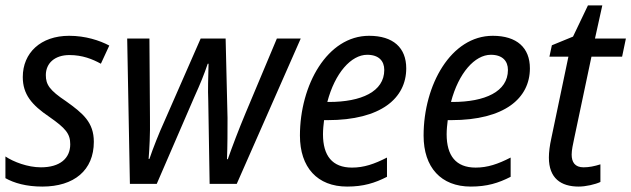

<svg xmlns="http://www.w3.org/2000/svg" viewBox="-21 -678 2328 708"><path d="M135 10C252 10 325 -50 325 -155C325 -227 285 -260 222 -305C162 -345 148 -366 148 -401C148 -445 181 -475 235 -475C283 -475 320 -460 351 -443L382 -510C346 -529 294 -546 234 -546C129 -546 63 -483 63 -394C63 -330 96 -291 161 -247C221 -205 238 -185 238 -146C238 -94 200 -61 130 -61C81 -61 29 -81 -1 -101V-21C31 -3 76 10 135 10Z M458 0H557L695 -319C719 -372 731 -402 745 -443H748C747 -391 745 -351 747 -305L752 0H852L1088 -536H1000L885 -262C859 -200 836 -139 819 -91H816C818 -138 818 -199 818 -243L811 -536H719L584 -228C567 -191 543 -131 530 -92H527C530 -129 533 -182 532 -243L530 -536H448Z M1259 10C1319 10 1361 -3 1406 -26V-97C1359 -73 1321 -60 1277 -60C1204 -60 1170 -104 1170 -183C1170 -200 1172 -219 1174 -235H1187C1384 -235 1477 -316 1477 -426C1477 -502 1429 -546 1340 -546C1186 -546 1085 -365 1085 -178C1085 -61 1149 10 1259 10ZM1192 -302H1186C1214 -409 1274 -476 1333 -476C1376 -476 1396 -453 1396 -420C1396 -340 1311 -302 1192 -302Z M1715 10C1775 10 1817 -3 1862 -26V-97C1815 -73 1777 -60 1733 -60C1660 -60 1626 -104 1626 -183C1626 -200 1628 -219 1630 -235H1643C1840 -235 1933 -316 1933 -426C1933 -502 1885 -546 1796 -546C1642 -546 1541 -365 1541 -178C1541 -61 1605 10 1715 10ZM1648 -302H1642C1670 -409 1730 -476 1789 -476C1832 -476 1852 -453 1852 -420C1852 -340 1767 -302 1648 -302Z M2113 10C2139 10 2174 2 2193 -7V-72C2171 -65 2151 -61 2131 -61C2099 -61 2087 -80 2087 -108C2087 -125 2092 -147 2096 -166L2160 -469H2273L2287 -536H2173L2200 -658H2147L2092 -543L2014 -511L2005 -469H2075L2012 -168C2006 -141 2003 -117 2003 -97C2003 -21 2047 10 2113 10Z"/></svg>

Font: Noto Sans SemiCondensed
Style: Italic
Weight: 400
Width: 4
Italic angle: -12°
Designer: Monotype Design Team
Foundry: Monotype Imaging Inc.
Version: Version 2.013